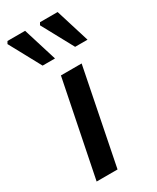

<svg xmlns="http://www.w3.org/2000/svg" viewBox="-208 -801 704 859"><g transform="rotate(-30 144.0 -372.0)"><path d="M22 0 121 -491H228L130 0ZM72 -570 -16 -732 -9 -744H82L136 -570ZM240 -570 152 -732 159 -744H250L304 -570Z"/></g></svg>

Font: Source Sans 3 Semibold
Style: Italic
Weight: 600
Italic angle: -11°
Designer: Paul D. Hunt
Foundry: Adobe
Version: Version 3.052;hotconv 1.1.0;makeotfexe 2.6.0